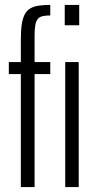

<svg xmlns="http://www.w3.org/2000/svg" viewBox="-20 -763 385 783"><path d="M65 0V-461H16V-510H65V-602Q65 -640 69 -665Q73 -690 81.5 -705.5Q90 -721 104 -729Q118 -737 138 -740Q158 -743 185 -743V-700Q166 -700 153.5 -697Q141 -694 134 -685.5Q127 -677 124 -660.5Q121 -644 121 -617V-510H185V-461H121V0ZM246 0V-510H301V0ZM244 -660V-743H303V-660Z"/></svg>

Font: Saira UltraCondensed
Style: Regular
Weight: 400
Width: 1
Designer: Hector Gatti with collaboration of the Omnibus-Type team
Foundry: Omnibus-Type
Version: Version 1.101